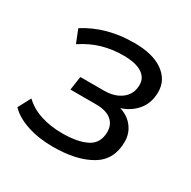

<svg xmlns="http://www.w3.org/2000/svg" viewBox="-120 -613 737 740"><g transform="rotate(30 248.5 -243.0)"><path d="M203 9Q140 9 88.5 -8Q37 -25 9 -55L39 -111Q69 -82 112.5 -68Q156 -54 208 -54Q277 -54 317 -74.5Q357 -95 357 -146Q357 -178 334 -197Q311 -216 266 -216H152L161 -277H266Q314 -277 344 -300.5Q374 -324 374 -365Q374 -396 346.5 -414Q319 -432 263 -432Q215 -432 171 -419.5Q127 -407 83 -378L60 -436Q152 -495 276 -495Q359 -495 404.5 -462.5Q450 -430 450 -377Q450 -328 423 -295.5Q396 -263 354 -250Q391 -239 412.5 -211Q434 -183 434 -146Q434 -65 370.5 -28Q307 9 203 9Z"/></g></svg>

Font: Nunito Sans
Style: Italic
Weight: 400
Italic angle: -9°
Designer: Vernon Adams
Foundry: Vernon Adams
Version: Version 3.006; ttfautohint (v1.8.3)